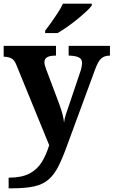

<svg xmlns="http://www.w3.org/2000/svg" viewBox="-20 -786 619 1046"><path d="M27 182Q97 182 139.5 160Q182 138 207 98Q232 58 248 5L68 -435Q57 -461 41 -468.5Q25 -476 4 -477H0V-536H285V-483H282Q254 -483 238 -475Q222 -467 222 -446Q222 -438 225.5 -426.5Q229 -415 232 -407L301 -224Q315 -186 321 -162Q327 -138 329 -118Q331 -139 339.5 -165Q348 -191 351 -198L417 -394Q421 -404 424 -419Q427 -434 427 -443Q427 -465 409 -473.5Q391 -482 358 -483H354V-536H579V-483H575Q547 -482 530.5 -466.5Q514 -451 499 -410L348 0Q322 73 298.5 119.5Q275 166 244 192.5Q213 219 165.5 229.5Q118 240 44 240H27ZM226 -619Q241 -638 259.5 -664Q278 -690 295.5 -717Q313 -744 323 -766H480V-756Q471 -743 449.5 -723Q428 -703 401 -681Q374 -659 346 -639.5Q318 -620 294 -606H226Z"/></svg>

Font: Noto Serif Toto
Style: Bold
Weight: 700
Designer: Monotype Design Team
Foundry: Monotype Imaging Inc.
Version: Version 2.001; ttfautohint (v1.8.4.7-5d5b)